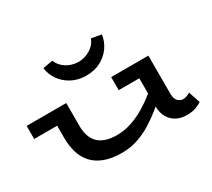

<svg xmlns="http://www.w3.org/2000/svg" viewBox="-146 -1032 1446 1310"><g transform="rotate(-30 577.0 -377.5)"><path d="M481 14Q398 14 341.5 -8Q285 -30 251 -68.5Q217 -107 202 -159Q187 -211 187 -270V-471H318V-289Q318 -253 327 -220.5Q336 -188 357.5 -162.5Q379 -137 417 -122.5Q455 -108 511 -108Q569 -108 625 -127Q681 -146 732 -176.5Q783 -207 826.5 -242Q870 -277 903 -309V-207Q862 -168 814.5 -129Q767 -90 714.5 -57.5Q662 -25 603.5 -5.5Q545 14 481 14ZM6 -368V-471H294V-368ZM989 12Q946 12 910.5 -6.5Q875 -25 854.5 -61Q834 -97 834 -150V-471H965V-173Q965 -130 983 -112.5Q1001 -95 1022 -95Q1039 -95 1053 -100.5Q1067 -106 1079 -114L1110 -22Q1089 -8 1061 2Q1033 12 989 12ZM672 -368V-471H947V-368ZM532 -564Q469 -564 419.5 -590Q370 -616 339 -659.5Q308 -703 302 -755L380 -769Q390 -741 413.5 -718.5Q437 -696 468.5 -684Q500 -672 532 -672Q565 -672 596 -684Q627 -696 651 -718.5Q675 -741 684 -769L763 -755Q756 -703 725.5 -659.5Q695 -616 646 -590Q597 -564 532 -564Z"/></g></svg>

Font: BioRhyme Expanded SemiBold
Style: Regular
Weight: 600
Width: 7
Designer: Aoife Mooney
Foundry: Aoife Mooney Type
Version: Version 1.600;gftools[0.9.33]